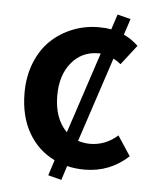

<svg xmlns="http://www.w3.org/2000/svg" viewBox="-47 -595 557 691"><g transform="rotate(5 231.0 -249.0)"><path d="M200.2 56.2 151.9 43.9 169.9 -12.2Q109.9 -41 75.4 -100.8Q41 -160.6 41 -245.1Q41 -304.7 61 -354.2Q81.1 -403.8 115 -435.8Q148.9 -467.8 193.4 -485.4Q237.8 -502.9 287.1 -502.9Q313 -502.9 332 -499L350.1 -554.2L397.9 -542L378.9 -483.9Q405.8 -472.2 431.2 -448.2L376 -377Q363.8 -387.7 349.1 -395L248 -88.9Q271 -82 291 -82Q347.2 -82 391.1 -121.1L438 -49.8Q371.1 12.2 279.8 12.2Q247.1 12.2 216.8 4.9ZM159.2 -245.1Q159.2 -162.1 205.1 -116.2L301.8 -409.2H293Q233.9 -409.2 196.5 -364Q159.2 -318.8 159.2 -245.1Z"/></g></svg>

Font: Source Sans 3 Semibold
Style: Regular
Weight: 600
Designer: Paul D. Hunt
Foundry: Adobe
Version: Version 3.052;hotconv 1.1.0;makeotfexe 2.6.0